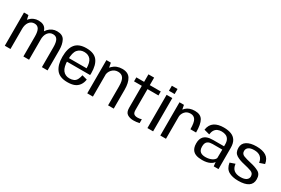

<svg xmlns="http://www.w3.org/2000/svg" viewBox="84 -1856 4333 2965"><g transform="rotate(30 2250.0 -374.0)"><path d="M50.5 0H151.5V-494L130 -592.5H50.5ZM382 0H483V-362.5Q483 -463 446.8 -530.5Q410.5 -598 310 -598Q220.5 -598 158.8 -532.2Q97 -466.5 97 -379.5L151 -353Q151 -435 186 -481Q221 -527 277.5 -527Q333 -527 357.5 -484.8Q382 -442.5 382 -355.5ZM712 0H813V-362.5Q813 -463.5 777.2 -530.8Q741.5 -598 641 -598Q552 -598 490.2 -531.5Q428.5 -465 428.5 -379.5L482 -353Q482 -435 517 -481Q552 -527 608.5 -527Q664.5 -527 688.2 -484.8Q712 -442.5 712 -355.5Z M1165 5V-61.5Q1089 -61.5 1046.2 -116.8Q1003.5 -172 1003.5 -297.5Q1003.5 -430 1047.8 -480.5Q1092 -531 1163.5 -531Q1237 -531 1278 -482.8Q1319 -434.5 1319 -318.5L1324.5 -329.5H992.5V-266.5H1417.5Q1419.5 -281.5 1419.5 -299Q1419.5 -447.5 1360.2 -522.8Q1301 -598 1163.5 -598Q1029.5 -598 967.5 -522.8Q905.5 -447.5 905.5 -297.5Q905.5 -155 966.2 -75Q1027 5 1165 5ZM1165 -61.5V5Q1240 5 1288.8 -14.5Q1337.5 -34 1368.5 -76.5Q1399.5 -119 1408 -180L1317 -204.5Q1308.5 -161 1290.8 -126Q1273 -91 1240.8 -76.2Q1208.5 -61.5 1165 -61.5Z M1520.5 0H1621.5V-477.5L1599.5 -592.5H1520.5ZM1892 0H1993V-339Q1993 -460 1950.2 -529.2Q1907.5 -598.5 1804.5 -598.5Q1701 -598.5 1635.2 -533.8Q1569.5 -469 1569.5 -396.5L1618.5 -365Q1618.5 -435 1661.8 -481.2Q1705 -527.5 1768 -527.5Q1830.5 -527.5 1861.2 -484.5Q1892 -441.5 1892 -338Z M2346 6.5Q2401 6.5 2451 -6V-74.5Q2416.5 -63 2380 -63Q2338.5 -63 2316.2 -80.5Q2294 -98 2294 -152.5V-521.5H2489.5V-592.5H2294V-726.5H2192.5V-592.5H2054V-521.5H2192.5V-128.5Q2192.5 -50.5 2236.5 -22Q2280.5 6.5 2346 6.5Z M2593.5 0H2695V-593H2593.5ZM2593.5 -755V-665H2695V-755Z M3177.5 -316H3278.5Q3278.5 -463 3239.2 -530.2Q3200 -597.5 3098.5 -597.5Q3001 -597.5 2943 -544Q2885 -490.5 2885 -414.5L2924 -386Q2924 -440.5 2960.8 -483.8Q2997.5 -527 3062 -527Q3119 -527 3148.2 -482.5Q3177.5 -438 3177.5 -316ZM2823.5 0H2924.5V-478L2903 -592.5H2823.5Z M3569.5 5.5Q3613.5 5.5 3648 -2Q3682.5 -9.5 3707.2 -22Q3732 -34.5 3747.2 -48.5Q3762.5 -62.5 3767.5 -75L3776 0H3861V-377Q3861 -458.5 3831.2 -506.8Q3801.5 -555 3746.2 -576.5Q3691 -598 3614 -598Q3564 -598 3522.2 -588Q3480.5 -578 3448.5 -556.8Q3416.5 -535.5 3396.5 -501.5Q3376.5 -467.5 3369.5 -419L3468.5 -392.5Q3475 -441.5 3494.5 -471.5Q3514 -501.5 3544.5 -515Q3575 -528.5 3614.5 -528.5Q3657.5 -528.5 3690.2 -514Q3723 -499.5 3741.2 -467.2Q3759.5 -435 3759.5 -381.5V-348H3566Q3534.5 -348 3505 -343.8Q3475.5 -339.5 3449.8 -328.5Q3424 -317.5 3404.8 -297.8Q3385.5 -278 3374.5 -247.5Q3363.5 -217 3363.5 -173.5Q3363.5 -128.5 3374.5 -97Q3385.5 -65.5 3405.2 -45.2Q3425 -25 3451 -14Q3477 -3 3507.2 1.2Q3537.5 5.5 3569.5 5.5ZM3591.5 -59.5Q3567 -59.5 3544.5 -64.5Q3522 -69.5 3504.2 -82Q3486.5 -94.5 3476.5 -117.2Q3466.5 -140 3466.5 -176Q3466.5 -212 3476.2 -234.5Q3486 -257 3503.2 -269Q3520.5 -281 3542.5 -285.5Q3564.5 -290 3589 -290H3761.5L3759.5 -139Q3754.5 -123.5 3740.2 -109.2Q3726 -95 3704 -83.8Q3682 -72.5 3653.5 -66Q3625 -59.5 3591.5 -59.5Z M4212.5 4.5Q4330 4.5 4390.8 -35.8Q4451.5 -76 4451.5 -158Q4451.5 -246.5 4390.2 -280.2Q4329 -314 4239 -333Q4162 -350 4112.2 -369.2Q4062.5 -388.5 4062.5 -440Q4062.5 -481.5 4095.2 -506Q4128 -530.5 4195.5 -530.5Q4265.5 -530.5 4306.5 -496.8Q4347.5 -463 4356 -397L4445.5 -427.5Q4431 -519 4368 -558.2Q4305 -597.5 4197 -597.5Q4088 -597.5 4025.2 -557.2Q3962.5 -517 3962.5 -440Q3962.5 -355 4019.2 -319Q4076 -283 4167 -263.5Q4246 -246 4298.8 -226.5Q4351.5 -207 4351.5 -150.5Q4351.5 -111.5 4317 -87Q4282.5 -62.5 4214 -62.5Q4141.5 -62.5 4098.8 -95.2Q4056 -128 4047.5 -203L3958 -172Q3974 -73 4040 -34.2Q4106 4.5 4212.5 4.5Z"/></g></svg>

Font: Anybody UltraCondensed Thin
Style: Regular
Weight: 400
Version: Version 1.111